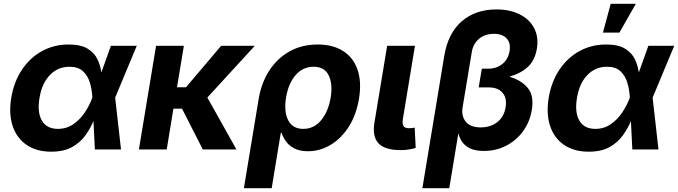

<svg xmlns="http://www.w3.org/2000/svg" viewBox="-20 -787 3570 1011"><path d="M249.5 11.7Q172.9 11.7 120.6 -23.7Q68.4 -59.1 46.9 -122.8Q25.4 -186.5 39.1 -271.5Q53.2 -356.4 95.5 -419.7Q137.7 -482.9 200.9 -517.8Q264.2 -552.7 341.8 -552.7Q405.8 -552.7 441.7 -530.5Q477.5 -508.3 493.4 -474.4Q509.3 -440.4 513.7 -405.3L564 -545.9H700.2L586.4 -272.9L617.2 0H479.5L472.2 -149.4Q456.5 -112.3 430.4 -75.2Q404.3 -38.1 360.8 -13.2Q317.4 11.7 249.5 11.7ZM466.3 -272.9V-274.4Q464.4 -314.5 453.4 -351.3Q442.4 -388.2 417 -411.9Q391.6 -435.5 346.2 -435.5Q285.2 -435.5 242.9 -392.1Q200.7 -348.6 188 -271.5Q175.3 -194.8 200.7 -151.6Q226.1 -108.4 284.7 -108.4Q330.6 -108.4 366.2 -133.1Q401.9 -157.7 426.8 -195.3Q451.7 -232.9 465.8 -271.5Z M948.2 -545.9 912.1 -327.6H959.5L1144.5 -545.9H1321.8L1071.8 -273.4L1225.1 0H1047.9L938.5 -214.8H893.1L857.9 0H711.4L801.8 -545.9Z M1264.2 204.1 1341.8 -264.6Q1356 -350.6 1397.9 -415.3Q1439.9 -480 1504.9 -516.4Q1569.8 -552.7 1653.3 -552.7Q1731.9 -552.7 1785.6 -519Q1839.4 -485.4 1862.1 -421.6Q1884.8 -357.9 1870.6 -269Q1856.4 -182.1 1816.7 -119.9Q1776.9 -57.6 1720.9 -24.2Q1665 9.3 1602.1 9.3Q1557.6 9.3 1529.5 -5.6Q1501.5 -20.5 1485.8 -42.7Q1470.2 -64.9 1462.9 -87.4H1458.5L1410.6 204.1ZM1576.7 -108.4Q1633.8 -108.4 1671.4 -154.3Q1709 -200.2 1721.2 -273.4Q1732.9 -345.2 1710.7 -390.4Q1688.5 -435.5 1631.3 -435.5Q1574.7 -435.5 1536.6 -391.6Q1498.5 -347.7 1486.3 -273.4Q1474.1 -199.2 1497.6 -153.8Q1521 -108.4 1576.7 -108.4Z M2089.8 3.4Q2006.3 3.4 1972.9 -32.5Q1939.5 -68.4 1951.7 -141.6L2018.6 -545.9H2165L2101.6 -161.6Q2097.2 -135.7 2104.2 -123.8Q2111.3 -111.8 2133.8 -111.8Q2145.5 -111.8 2152.1 -112.8Q2158.7 -113.8 2163.6 -115.2L2168.9 -8.3Q2157.2 -4.4 2136.7 -0.5Q2116.2 3.4 2089.8 3.4Z M2204.1 204.1 2319.3 -492.7Q2338.9 -611.8 2411.1 -674.6Q2483.4 -737.3 2593.8 -737.3Q2665.5 -737.3 2717 -711.2Q2768.6 -685.1 2792.7 -638.7Q2816.9 -592.3 2807.1 -531.2Q2796.9 -469.2 2759.3 -434.6Q2721.7 -399.9 2662.1 -383.3Q2724.1 -365.2 2758.5 -324.5Q2793 -283.7 2780.3 -208Q2769.5 -144 2733.9 -95.5Q2698.2 -46.9 2644.8 -19.5Q2591.3 7.8 2527.8 7.8Q2470.2 7.8 2437.3 -16.1Q2404.3 -40 2393.6 -85.9L2345.7 204.1ZM2511.2 -116.2Q2563.5 -116.2 2598.9 -144.3Q2634.3 -172.4 2642.1 -221.2Q2650.4 -270 2626.5 -298.3Q2602.5 -326.7 2554.2 -326.7H2500.5L2517.1 -425.3H2549.8Q2594.7 -425.3 2625.2 -450Q2655.8 -474.6 2663.1 -517.6Q2670.4 -559.6 2648.2 -584.2Q2626 -608.9 2581.1 -608.9Q2534.2 -608.9 2502.9 -583Q2471.7 -557.1 2464.4 -513.7L2416 -222.7Q2408.2 -176.3 2432.6 -146.2Q2457 -116.2 2511.2 -116.2Z M3079.6 11.7Q3002.9 11.7 2950.7 -23.7Q2898.4 -59.1 2877 -122.8Q2855.5 -186.5 2869.1 -271.5Q2883.3 -356.4 2925.5 -419.7Q2967.8 -482.9 3031 -517.8Q3094.2 -552.7 3171.9 -552.7Q3235.8 -552.7 3271.7 -530.5Q3307.6 -508.3 3323.5 -474.4Q3339.4 -440.4 3343.8 -405.3L3394 -545.9H3530.3L3416.5 -272.9L3447.3 0H3309.6L3302.2 -149.4Q3286.6 -112.3 3260.5 -75.2Q3234.4 -38.1 3190.9 -13.2Q3147.5 11.7 3079.6 11.7ZM3296.4 -272.9V-274.4Q3294.4 -314.5 3283.4 -351.3Q3272.5 -388.2 3247.1 -411.9Q3221.7 -435.5 3176.3 -435.5Q3115.2 -435.5 3073 -392.1Q3030.8 -348.6 3018.1 -271.5Q3005.4 -194.8 3030.8 -151.6Q3056.2 -108.4 3114.7 -108.4Q3160.6 -108.4 3196.3 -133.1Q3231.9 -157.7 3256.8 -195.3Q3281.7 -232.9 3295.9 -271.5ZM3154.8 -615.2 3195.8 -767.1H3328.1L3241.7 -615.2Z"/></svg>

Font: Inter
Style: Bold Italic
Weight: 700
Italic angle: -9.39999°
Designer: Rasmus Andersson
Foundry: rsms
Version: Version 4.001;git-9221beed3